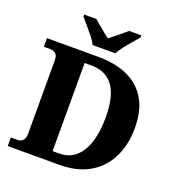

<svg xmlns="http://www.w3.org/2000/svg" viewBox="-161 -1062 1105 1194"><g transform="rotate(20 391.5 -465.5)"><path d="M24 0V-57H72Q85 -57 95 -63.5Q105 -70 111 -82.5Q117 -95 117 -116V-599Q117 -622 110.5 -634Q104 -646 93 -651.5Q82 -657 68 -657H24V-714H364Q478 -714 559.5 -676.5Q641 -639 685 -564Q729 -489 729 -375Q729 -266 687.5 -181Q646 -96 565 -48Q484 0 364 0ZM340 -66Q405 -66 448.5 -104Q492 -142 514 -211.5Q536 -281 536 -375Q536 -469 514 -529.5Q492 -590 448.5 -619.5Q405 -649 341 -649H297V-66ZM305 -771Q295 -794 273.5 -820.5Q252 -847 229.5 -873Q207 -899 191 -918V-931H272Q284 -921 303.5 -904Q323 -887 344 -870.5Q365 -854 380 -842Q395 -854 416 -870.5Q437 -887 457 -904Q477 -921 489 -931H570V-918Q555 -899 532 -873Q509 -847 488 -820.5Q467 -794 456 -771Z"/></g></svg>

Font: Noto Serif Kannada ExtraBold
Style: Regular
Weight: 800
Version: Version 2.003